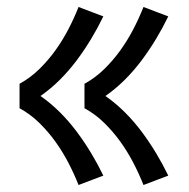

<svg xmlns="http://www.w3.org/2000/svg" viewBox="-20 -615 540 550"><path d="M391 -85Q378 -118 361.5 -149.5Q345 -181 324.5 -209.5Q304 -238 278.5 -263Q253 -288 222 -305V-375Q253 -392 278.5 -417Q304 -442 324.5 -470.5Q345 -499 361.5 -530.5Q378 -562 391 -595L462 -568Q446 -535 427 -503.5Q408 -472 386 -442.5Q364 -413 338 -387Q312 -361 282 -340Q312 -319 338 -293Q364 -267 386 -237.5Q408 -208 427 -176.5Q446 -145 462 -112ZM205 -85Q192 -118 175.5 -149.5Q159 -181 138.5 -209.5Q118 -238 92.5 -263Q67 -288 36 -305V-375Q67 -392 92.5 -417Q118 -442 138.5 -470.5Q159 -499 175.5 -530.5Q192 -562 205 -595L276 -568Q260 -535 241 -503.5Q222 -472 200 -442.5Q178 -413 152 -387Q126 -361 96 -340Q126 -319 152 -293Q178 -267 200 -237.5Q222 -208 241 -176.5Q260 -145 276 -112Z"/></svg>

Font: Iosevka Term SS14
Style: Regular
Weight: 400
Monospace: yes
Designer: Belleve Invis
Foundry: Belleve Invis
Version: Version 24.1.1; ttfautohint (v1.8.4)